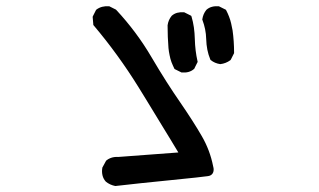

<svg xmlns="http://www.w3.org/2000/svg" viewBox="-20 -708 1040 626"><path d="M355.5 -101.6Q338.4 -105 325.2 -115.7L324.7 -116.2Q316.9 -125 314.2 -136.2Q311.5 -147.5 313.5 -160.2V-161.1L314 -162.1L325.7 -183.6L326.7 -184.6L327.1 -185.1Q332.5 -189.5 338.9 -192.1Q345.2 -194.8 352.1 -195.8Q358.9 -196.8 366.2 -196.3L561.5 -210.9Q547.9 -233.4 534.9 -254.9Q522 -276.4 508.8 -297.6Q495.6 -318.8 482.9 -340.1Q470.2 -361.3 457.3 -382.1Q444.3 -402.8 431.6 -423.8Q365.2 -530.8 285.6 -625L284.2 -626.5V-628.4L282.2 -651.9V-653.3L282.7 -654.8L292.5 -674.3L293.5 -675.8L294.4 -676.8Q311.5 -689.5 335.4 -687.5H336.4L337.4 -687L356.9 -677.2L357.9 -676.8L358.9 -675.8Q425.8 -604 474.6 -520.5Q499 -479 522.2 -442.6Q545.4 -406.2 567.4 -374.5Q611.3 -310.5 637.7 -264.6Q664.6 -218.3 674.8 -166.5Q675.8 -163.1 676.3 -159.7Q677.7 -149.4 673.1 -142.3Q668.5 -135.3 658.2 -133.8Q639.6 -130.9 536.1 -120.6Q433.1 -110.4 356.9 -101.6H356.4ZM570.8 -472.2 551.3 -481.9 549.3 -482.9 548.3 -484.4Q545.9 -489.7 543.5 -494.9Q541 -500 539.1 -505.4Q537.1 -510.7 535.6 -516.4Q534.2 -522 533 -527.8Q531.7 -533.7 530.8 -539.6Q529.8 -545.4 529.3 -551.3Q526.4 -586.9 526.4 -625V-625.5Q528.8 -643.1 539.6 -656.2L540 -656.7Q547.9 -663.6 557.9 -666.3Q567.9 -668.9 579.6 -668H580.6L581.5 -667.5L601.1 -657.7L603.5 -656.2L604.5 -653.8Q609.4 -637.2 612.1 -618.9Q614.7 -600.6 615.2 -580.6Q616.2 -542.5 624 -508.3L624.5 -505.9L623.5 -504.4L613.8 -484.9L613.3 -483.4L612.3 -482.9Q604.5 -476.1 594.5 -473.4Q584.5 -470.7 572.8 -471.7H571.8ZM697.8 -499Q680.2 -501.5 667 -512.2L666 -513.2L665.5 -514.6Q659.2 -529.8 656 -546.1Q652.8 -562.5 652.3 -580.6Q651.9 -597.2 648.7 -612.8Q645.5 -628.4 640.1 -642.6L639.6 -643.6V-645Q642.1 -662.6 652.8 -675.8L653.3 -676.3Q661.1 -683.1 671.1 -685.8Q681.2 -688.5 692.9 -687.5H693.8L694.8 -687L714.4 -677.2L716.3 -676.3L717.3 -674.8Q722.7 -664.6 726.8 -653.8Q731 -643.1 733.6 -631.8Q736.3 -620.6 738.3 -608.9Q743.2 -573.7 743.2 -536.1V-534.7L742.7 -533.7L732.9 -514.2L731.9 -512.7L731 -511.7Q723.6 -506.3 715.6 -503.2Q707.5 -500 698.7 -499H698.2Z"/></svg>

Font: NaikaiFont
Style: SemiBold
Weight: 600
Version: Version 1.89